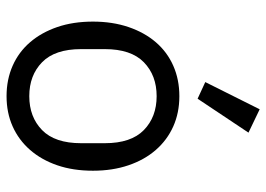

<svg xmlns="http://www.w3.org/2000/svg" viewBox="-136 -684 831 600"><g transform="rotate(90 280.0 -383.5)"><path d="M280 12Q228 12 185 -7Q142 -26 111.5 -61.5Q81 -97 64 -146.5Q47 -196 47 -258Q47 -319 64 -369Q81 -419 111.5 -454.5Q142 -490 185 -509Q228 -528 280 -528Q332 -528 374.5 -509Q417 -490 448 -454.5Q479 -419 496 -369Q513 -319 513 -258Q513 -196 496 -146.5Q479 -97 448 -61.5Q417 -26 374.5 -7Q332 12 280 12ZM280 -59Q345 -59 386 -99Q427 -139 427 -221V-295Q427 -377 386 -417Q345 -457 280 -457Q215 -457 174 -417Q133 -377 133 -295V-221Q133 -139 174 -99Q215 -59 280 -59ZM288 -585 236 -609 321 -779 394 -744Z"/></g></svg>

Font: IBM Plex Sans Arabic
Style: Regular
Weight: 400
Designer: Mike Abbink, Paul van der Laan, Pieter van Rosmalen, Wael Morcos, Khajak Apelian
Foundry: Bold Monday
Version: Version 1.005